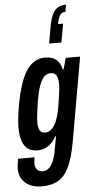

<svg xmlns="http://www.w3.org/2000/svg" viewBox="-83 -869 544 1102"><g transform="rotate(-5 189.5 -317.5)"><path d="M112 196Q76 196 47 183.5Q18 171 0.5 145.5Q-17 120 -17 82Q-17 74 -15.5 61Q-14 48 -10 26H85Q84 36 82.5 44Q81 52 81 59Q81 76 86.5 87.5Q92 99 102 104.5Q112 110 125 110Q145 110 160 97Q175 84 186 59Q197 34 203 0Q207 -21 210.5 -41.5Q214 -62 218 -83H213Q202 -61 185.5 -45Q169 -29 149 -20.5Q129 -12 107 -12Q74 -12 52.5 -26.5Q31 -41 19.5 -72Q8 -103 8 -150Q8 -176 11.5 -208.5Q15 -241 22 -280Q47 -418 88.5 -478.5Q130 -539 194 -539Q239 -539 262 -516.5Q285 -494 290 -462H295L313 -527H396L311 -44Q295 47 270 99.5Q245 152 207 174Q169 196 112 196ZM158 -110Q174 -110 187.5 -119Q201 -128 212.5 -146.5Q224 -165 233 -194Q242 -223 248 -263Q253 -296 256 -317.5Q259 -339 260.5 -353Q262 -367 262 -378Q262 -402 257.5 -417Q253 -432 243.5 -439.5Q234 -447 218 -447Q197 -447 181 -431Q165 -415 153 -381Q141 -347 132 -294Q127 -260 124 -237.5Q121 -215 119.5 -200.5Q118 -186 118 -175Q118 -152 122.5 -137.5Q127 -123 136 -116.5Q145 -110 158 -110ZM341 -831 334 -790Q314 -790 303.5 -775.5Q293 -761 286 -724H315L296 -617H225L241 -707Q249 -753 261 -780Q273 -807 293 -819Q313 -831 341 -831Z"/></g></svg>

Font: Archivo ExtraCondensed SemiBold
Style: Italic
Weight: 600
Width: 2
Italic angle: -10°
Designer: Hector Gatti
Foundry: Omnibus-Type
Version: Version 2.001